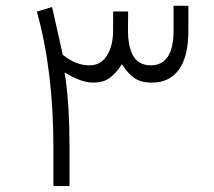

<svg xmlns="http://www.w3.org/2000/svg" viewBox="-20 -628 721 646"><path d="M281.7 -408.2Q319.3 -408.2 339.8 -441.2Q360.4 -474.1 360.4 -523.4L360.8 -589.4H411.1L410.6 -523.4Q410.6 -500.5 414.1 -481.4Q417.5 -462.4 425.5 -445.1Q433.6 -427.7 449.5 -418Q465.3 -408.2 487.3 -408.2Q564 -408.2 564 -525.9V-608.4H613.8V-525.9Q613.8 -437 581.8 -393.6Q549.8 -350.1 492.2 -350.1Q472.2 -350.1 457.3 -354Q442.4 -357.9 430.4 -366.7Q418.5 -375.5 409.9 -385.5Q401.4 -395.5 390.1 -412.1Q379.4 -396 370.8 -386Q362.3 -376 350.6 -366.9Q338.9 -357.9 324.7 -354Q310.5 -350.1 292 -350.1Q253.9 -350.1 197.3 -384.3L201.2 -358.9Q213.9 -269 213.9 -131.8V-2H159.7V-131.8Q159.7 -390.6 104 -588.9L155.3 -604.5L189.9 -449.2L190.9 -444.3L194.8 -440.9Q209 -430.2 221.4 -423.3Q233.9 -416.5 249.3 -412.4Q264.6 -408.2 281.7 -408.2Z"/></svg>

Font: Shabnam Thin WOL
Style: Thin-WOL
Weight: 100
Foundry: DejaVu fonts team - Redesigned by Saber Rastikerdar - Based on Vazir font
Version: Version 5.0.0